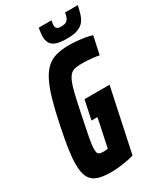

<svg xmlns="http://www.w3.org/2000/svg" viewBox="-214 -940 877 1030"><g transform="rotate(-30 225.0 -425.0)"><path d="M159 8Q107 8 74.5 -3.5Q42 -15 27.5 -44Q13 -73 13 -124Q13 -163 21 -216.5Q29 -270 44 -343Q62 -430 79.5 -491.5Q97 -553 117.5 -593Q138 -633 163.5 -655.5Q189 -678 223 -687Q257 -696 304 -696Q325 -696 350.5 -693.5Q376 -691 399.5 -687Q423 -683 441 -677L417 -566Q399 -570 379.5 -572Q360 -574 344.5 -575Q329 -576 321 -576Q294 -576 275.5 -573.5Q257 -571 244 -560Q231 -549 220 -524.5Q209 -500 198.5 -456Q188 -412 174 -344Q157 -263 148 -216Q139 -169 139 -145Q139 -128 143 -120.5Q147 -113 155.5 -110.5Q164 -108 177 -108Q183 -108 188 -108.5Q193 -109 197 -109.5Q201 -110 204 -110L241 -285H204L229 -403H384L301 -13Q283 -7 259 -2.5Q235 2 209 5Q183 8 159 8ZM311 -731Q268 -731 244 -740Q220 -749 211 -766Q202 -783 202 -805Q202 -817 204 -830.5Q206 -844 208 -858H287Q285 -849 284 -841.5Q283 -834 283 -828Q283 -817 289.5 -810Q296 -803 317 -803Q338 -803 348.5 -810Q359 -817 364 -829.5Q369 -842 371 -858H450Q444 -830 437 -807Q430 -784 416.5 -767Q403 -750 378 -740.5Q353 -731 311 -731Z"/></g></svg>

Font: Saira ExtraCondensed ExtraBold
Style: Italic
Weight: 800
Width: 2
Italic angle: -12°
Designer: Hector Gatti with collaboration of the Omnibus-Type team
Foundry: Omnibus-Type
Version: Version 1.101